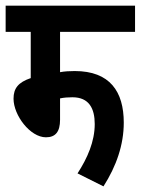

<svg xmlns="http://www.w3.org/2000/svg" viewBox="-20 -642 499 681"><path d="M193 -529H459V-622H0V-529H89V-365C45 -350 28 -329 28 -292C28 -233 87 -155 143 -155C177 -155 193 -175 193 -217V-293C207 -296 222 -297 237 -297C296 -297 316 -257 316 -202C316 -140 290 -81 255 -27L347 19C393 -53 419 -129 419 -207C419 -317 370 -390 245 -390C227 -390 209 -389 193 -386Z"/></svg>

Font: Noto Sans Devanagari ExtraCondensed SemiBold
Style: Regular
Weight: 600
Width: 2
Designer: Jelle Bosma - Monotype Design Team
Foundry: Monotype Imaging Inc.
Version: Version 2.004